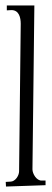

<svg xmlns="http://www.w3.org/2000/svg" viewBox="-20 -721 191 704"><path d="M147 -59H133C114 -58 99 -84 99 -100L106 -701H5V-683L22 -684C50 -684 56 -656 56 -634L50 -93C50 -77 36 -55 18 -55L1 -54L2 -37L147 -42Z"/></svg>

Font: Bigelow Rules
Style: Regular
Weight: 400
Designer: Astigmatic (AOETI)
Foundry: Astigmatic (AOETI)
Version: Version 1.000